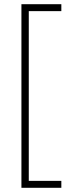

<svg xmlns="http://www.w3.org/2000/svg" viewBox="-20 -735 347 914"><path d="M272 159H82V-715H272V-682H117V126H272Z"/></svg>

Font: Noto Sans Lao ExtraCondensed ExtraLight
Style: Regular
Weight: 200
Width: 2
Designer: Monotype Design Team
Foundry: Monotype Imaging Inc.
Version: Version 2.003; ttfautohint (v1.8.4.7-5d5b)